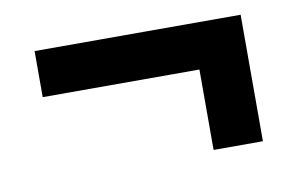

<svg xmlns="http://www.w3.org/2000/svg" viewBox="-44 -431 678 435"><g transform="rotate(-10 295.0 -213.5)"><path d="M530 -68H416.5V-321H530ZM56 -253V-359H530V-253Z"/></g></svg>

Font: Anek Gujarati SemiExpanded SemiBold
Style: Regular
Weight: 600
Width: 6
Designer: Mrunmayee Ghaisas (Gujarati), Yesha Goshar (Latin)
Foundry: Ek Type
Version: Version 1.003